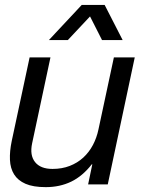

<svg xmlns="http://www.w3.org/2000/svg" viewBox="-20 -751 596 782"><path d="M338.9 0 356 -82H354Q316.4 -33.7 270 -11.2Q223.6 11.2 166.5 11.2Q115.2 11.2 84 -2.4Q52.7 -16.1 37.4 -40.8Q22 -65.4 20.5 -100.1Q19 -134.8 27.8 -176.8L100.6 -517.1H185.5L110.8 -167Q100.6 -118.7 122.8 -90.8Q145 -63 193.8 -63Q232.4 -63 263.9 -75.2Q295.4 -87.4 319.1 -109.1Q342.8 -130.9 358.4 -160.4Q374 -189.9 381.3 -225.1L443.8 -517.1H528.8L418.9 0ZM406.2 -731 479.5 -587.9H395.5L346.7 -684.1L256.3 -587.9H179.2L313 -731Z"/></svg>

Font: XB Khoramshahr
Style: Italic
Weight: 400
Italic angle: -12°
Designer: Behnam
Foundry: Irmug
Version: Version 8.005 2009